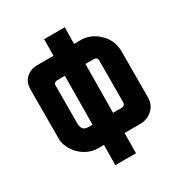

<svg xmlns="http://www.w3.org/2000/svg" viewBox="-198 -1007 1083 1149"><g transform="rotate(-30 344.0 -433.0)"><path d="M414 -752H461Q519 -752 569 -713Q620 -671 633 -614Q638 -592 638 -579L637 -256Q637 -203 603 -172Q568 -139 515 -139H409L408 0H265L267 -139H228Q168 -139 119 -178Q69 -219 54 -278Q50 -294 51 -312L52 -648Q53 -697 82 -723Q114 -752 160 -752H272L273 -866H416ZM413 -614 410 -278H467Q494 -278 494 -304L495 -592Q496 -593 495 -596Q490 -614 472 -614ZM193 -321Q193 -320 195 -312Q202 -278 238 -278H268L271 -614H221Q192 -614 194 -588Z"/></g></svg>

Font: Covid19
Style: Regular
Weight: 400
Designer: Peter Wiegel
Foundry: (c) CAT - Ing. Peter Wiegel.  for Rudolf Maass + Partner GmbH
Version: Version 001.000